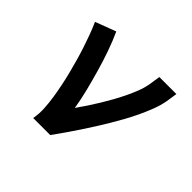

<svg xmlns="http://www.w3.org/2000/svg" viewBox="-131 -700 861 861"><g transform="rotate(45 300.0 -269.0)"><path d="M170 0Q176 -33 174 -66.5Q172 -100 167 -132Q162 -164 155.5 -196Q149 -228 141 -259Q133 -290 124.5 -320.5Q116 -351 106 -381.5Q96 -412 85 -442Q74 -472 61 -501L159 -538Q179 -494 195 -448Q211 -402 224.5 -355Q238 -308 250 -260.5Q262 -213 270 -164Q287 -188 303.5 -213Q320 -238 335.5 -263.5Q351 -289 365.5 -315Q380 -341 393 -368Q406 -395 416.5 -422Q427 -449 432 -477L440 -530H548L540 -477Q534 -445 522 -413.5Q510 -382 495.5 -351Q481 -320 464.5 -290Q448 -260 430.5 -230.5Q413 -201 394.5 -172Q376 -143 357 -114Q338 -85 318 -56.5Q298 -28 278 0Z"/></g></svg>

Font: Iosevka Curly SmBdExObl
Style: Regular
Weight: 600
Width: 7
Italic angle: -9°
Monospace: yes
Designer: Belleve Invis
Foundry: Belleve Invis
Version: Version 11.1.0; ttfautohint (v1.8.3)